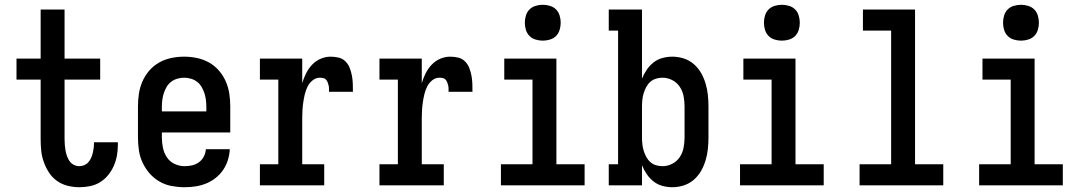

<svg xmlns="http://www.w3.org/2000/svg" viewBox="-20 -775 4540 803"><path d="M312 8Q287 8 263 2Q239 -4 219 -18Q199 -32 185.5 -52.5Q172 -73 163.5 -96.5Q155 -120 152.5 -144Q150 -168 150 -193V-442H49V-530H150V-735H250V-530H399V-442H250V-193Q250 -181 251 -169Q252 -157 254 -145.5Q256 -134 260 -122.5Q264 -111 271 -101Q278 -91 289 -85.5Q300 -80 312 -80Q322 -80 332 -84Q342 -88 349 -96Q356 -104 360.5 -113.5Q365 -123 367.5 -133Q370 -143 371.5 -153.5Q373 -164 373 -175Q373 -176 373 -177.5Q373 -179 373 -180H473Q473 -177 473 -174.5Q473 -172 473 -170Q473 -147 469 -124.5Q465 -102 456 -81.5Q447 -61 432.5 -43Q418 -25 398.5 -13Q379 -1 356.5 3.5Q334 8 312 8Z M752 8Q725 8 698 3Q671 -2 647.5 -15.5Q624 -29 606 -49.5Q588 -70 576.5 -94.5Q565 -119 561 -146Q557 -173 557 -200V-330Q557 -357 561 -383.5Q565 -410 576 -435Q587 -460 605 -480.5Q623 -501 646.5 -514Q670 -527 696.5 -532.5Q723 -538 750 -538Q777 -538 803.5 -532.5Q830 -527 853.5 -514Q877 -501 895 -480.5Q913 -460 924 -435Q935 -410 939 -383.5Q943 -357 943 -330V-221H657V-200Q657 -178 661.5 -156.5Q666 -135 678 -117Q690 -99 710 -89.5Q730 -80 752 -80Q768 -80 783.5 -83.5Q799 -87 812 -96.5Q825 -106 832.5 -120.5Q840 -135 841 -151H941Q940 -128 933 -105.5Q926 -83 913 -64Q900 -45 881.5 -30.5Q863 -16 842 -7.5Q821 1 798 4.5Q775 8 752 8ZM843 -309V-330Q843 -344 841 -358.5Q839 -373 834.5 -386.5Q830 -400 822.5 -412.5Q815 -425 803.5 -433.5Q792 -442 778 -446Q764 -450 750 -450Q736 -450 722 -446Q708 -442 696.5 -433.5Q685 -425 677.5 -412.5Q670 -400 665.5 -386.5Q661 -373 659 -358.5Q657 -344 657 -330V-309Z M1067 0V-88H1144V-442H1067V-530H1244V-427Q1250 -448 1260 -468Q1270 -488 1285 -504Q1300 -520 1320.5 -529Q1341 -538 1363 -538Q1380 -538 1396.5 -534Q1413 -530 1425 -518Q1437 -506 1443 -490Q1449 -474 1452 -457.5Q1455 -441 1455.5 -424.5Q1456 -408 1456 -391H1356Q1356 -398 1356 -404.5Q1356 -411 1354.5 -417.5Q1353 -424 1350.5 -430.5Q1348 -437 1343.5 -442Q1339 -447 1332 -448.5Q1325 -450 1318 -450Q1301 -450 1287.5 -439Q1274 -428 1266.5 -413Q1259 -398 1255 -381.5Q1251 -365 1248.5 -348Q1246 -331 1245 -314.5Q1244 -298 1244 -281V-88H1336V0Z M1567 0V-88H1644V-442H1567V-530H1744V-427Q1750 -448 1760 -468Q1770 -488 1785 -504Q1800 -520 1820.5 -529Q1841 -538 1863 -538Q1880 -538 1896.5 -534Q1913 -530 1925 -518Q1937 -506 1943 -490Q1949 -474 1952 -457.5Q1955 -441 1955.5 -424.5Q1956 -408 1956 -391H1856Q1856 -398 1856 -404.5Q1856 -411 1854.5 -417.5Q1853 -424 1850.5 -430.5Q1848 -437 1843.5 -442Q1839 -447 1832 -448.5Q1825 -450 1818 -450Q1801 -450 1787.5 -439Q1774 -428 1766.5 -413Q1759 -398 1755 -381.5Q1751 -365 1748.5 -348Q1746 -331 1745 -314.5Q1744 -298 1744 -281V-88H1836V0Z M2075 0V-88H2207V-442H2089V-530H2307V-88H2425V0ZM2250 -605Q2235 -605 2220 -609.5Q2205 -614 2194.5 -624.5Q2184 -635 2179.5 -650Q2175 -665 2175 -680Q2175 -695 2179.5 -710Q2184 -725 2194.5 -735.5Q2205 -746 2220 -750.5Q2235 -755 2250 -755Q2265 -755 2280 -750.5Q2295 -746 2305.5 -735.5Q2316 -725 2320.5 -710Q2325 -695 2325 -680Q2325 -665 2320.5 -650Q2316 -635 2305.5 -624.5Q2295 -614 2280 -609.5Q2265 -605 2250 -605Z M2792 8Q2771 8 2750.5 2.5Q2730 -3 2713.5 -16Q2697 -29 2685 -46.5Q2673 -64 2665 -84V0H2526V-88H2565V-647H2526V-735H2665V-446Q2673 -466 2685 -483.5Q2697 -501 2713.5 -514Q2730 -527 2750.5 -532.5Q2771 -538 2792 -538Q2816 -538 2839.5 -530.5Q2863 -523 2881.5 -507Q2900 -491 2912 -470Q2924 -449 2931 -425.5Q2938 -402 2940.5 -378Q2943 -354 2943 -330V-200Q2943 -176 2940.5 -152Q2938 -128 2931 -104.5Q2924 -81 2912 -60Q2900 -39 2881.5 -23Q2863 -7 2839.5 0.5Q2816 8 2792 8ZM2751 -80Q2772 -80 2791.5 -90Q2811 -100 2823 -118Q2835 -136 2839 -157.5Q2843 -179 2843 -200V-330Q2843 -351 2839 -372.5Q2835 -394 2823 -412Q2811 -430 2791.5 -440Q2772 -450 2751 -450Q2737 -450 2723.5 -446Q2710 -442 2699.5 -432.5Q2689 -423 2682.5 -410.5Q2676 -398 2672 -385Q2668 -372 2666.5 -358Q2665 -344 2665 -330V-200Q2665 -186 2666.5 -172Q2668 -158 2672 -145Q2676 -132 2682.5 -119.5Q2689 -107 2699.5 -97.5Q2710 -88 2723.5 -84Q2737 -80 2751 -80Z M3075 0V-88H3207V-442H3089V-530H3307V-88H3425V0ZM3250 -605Q3235 -605 3220 -609.5Q3205 -614 3194.5 -624.5Q3184 -635 3179.5 -650Q3175 -665 3175 -680Q3175 -695 3179.5 -710Q3184 -725 3194.5 -735.5Q3205 -746 3220 -750.5Q3235 -755 3250 -755Q3265 -755 3280 -750.5Q3295 -746 3305.5 -735.5Q3316 -725 3320.5 -710Q3325 -695 3325 -680Q3325 -665 3320.5 -650Q3316 -635 3305.5 -624.5Q3295 -614 3280 -609.5Q3265 -605 3250 -605Z M3575 0V-88H3707V-647H3589V-735H3807V-88H3925V0Z M4075 0V-88H4207V-442H4089V-530H4307V-88H4425V0ZM4250 -605Q4235 -605 4220 -609.5Q4205 -614 4194.5 -624.5Q4184 -635 4179.5 -650Q4175 -665 4175 -680Q4175 -695 4179.5 -710Q4184 -725 4194.5 -735.5Q4205 -746 4220 -750.5Q4235 -755 4250 -755Q4265 -755 4280 -750.5Q4295 -746 4305.5 -735.5Q4316 -725 4320.5 -710Q4325 -695 4325 -680Q4325 -665 4320.5 -650Q4316 -635 4305.5 -624.5Q4295 -614 4280 -609.5Q4265 -605 4250 -605Z"/></svg>

Font: Iosevka Slab Semibold
Style: Regular
Weight: 600
Monospace: yes
Designer: Belleve Invis
Foundry: Belleve Invis
Version: Version 11.1.1; ttfautohint (v1.8.3)